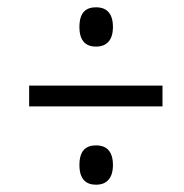

<svg xmlns="http://www.w3.org/2000/svg" viewBox="-20 -621 505 527"><path d="M244 -493C269 -493 290 -507 290 -547C290 -588 269 -601 244 -601C217 -601 198 -588 198 -547C198 -507 217 -493 244 -493ZM60 -329H426V-386H60ZM244 -114C269 -114 290 -128 290 -168C290 -209 269 -222 244 -222C217 -222 198 -209 198 -168C198 -128 217 -114 244 -114Z"/></svg>

Font: Noto Serif Tamil Condensed
Style: Italic
Weight: 400
Width: 3
Italic angle: -12°
Designer: Indian Type Foundry, Tom Grace, and the Monotype Design Team
Foundry: Monotype Imaging Inc.
Version: Version 2.003